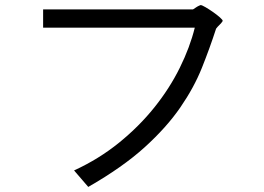

<svg xmlns="http://www.w3.org/2000/svg" viewBox="-20 -672 1040 757"><path d="M150 -635H741Q759 -648 771 -652Q776 -652 790.5 -643.5Q805 -635 820 -624.5Q835 -614 847 -603.5Q859 -593 858 -589Q853 -581 845.5 -574Q838 -567 832 -559Q807 -482 776 -404.5Q745 -327 691 -248.5Q637 -170 550.5 -91.5Q464 -13 328 65L272 0Q370 -45 449.5 -109.5Q529 -174 589 -249Q649 -324 689 -405Q729 -486 748 -563H150Z"/></svg>

Font: D2Coding ligature
Style: Regular
Weight: 400
Monospace: yes
Designer: Yong-Rak Park; Jeong-Hwan Yoon; Sang-Min Lee;
Foundry: NHN Corporation
Version: Version 1.3.2; Build 20180524